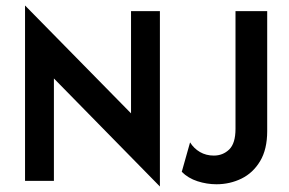

<svg xmlns="http://www.w3.org/2000/svg" viewBox="-20 -666 1066 707"><path d="M568.8 20.8 178.5 -377.1V0H72.2V-645.8L462.5 -248.6V-625H568.8ZM777.1 12.5Q741.7 12.5 707.3 1.4Q672.9 -9.7 649.3 -33.3L679.9 -141.7Q693.8 -119.4 716.3 -106.2Q738.9 -93.1 767.4 -93.1Q800.7 -93.1 824 -115.6Q847.2 -138.2 847.2 -191.7V-625H963.9V-183.3Q963.9 -116 937.8 -72.6Q911.8 -29.2 869.1 -8.3Q826.4 12.5 777.1 12.5Z"/></svg>

Font: Afacad SemiBold
Style: Regular
Weight: 600
Designer: Kristian Moeller
Foundry: Dicotype
Version: Version 1.000